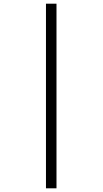

<svg xmlns="http://www.w3.org/2000/svg" viewBox="-20 -780 556 1040"><path d="M229 240H286V-760H229Z"/></svg>

Font: Noto Serif Ethiopic SemiCondensed
Style: Regular
Weight: 400
Width: 4
Designer: Monotype Design Team
Foundry: Monotype Imaging Inc.
Version: Version 2.102